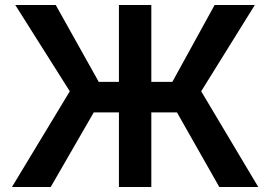

<svg xmlns="http://www.w3.org/2000/svg" viewBox="-20 -747 1080 767"><path d="M584.5 -727.1V-419.9H668.5L837.4 -727.1H998L783.7 -382.3L1011.7 0H856L687 -297.9H584.5V0H455.1V-297.9H354.5L182.6 0H27.8L258.8 -382.3L41 -727.1H202.6L374.5 -419.9H455.1V-727.1Z"/></svg>

Font: Interop SemBd
Style: Regular
Weight: 600
Designer: Rasmus Andersson, Google, Jang Haemin
Foundry: jhaemin
Version: Version 1.007